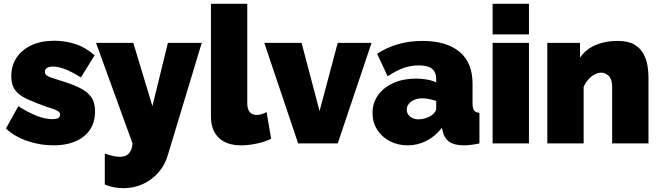

<svg xmlns="http://www.w3.org/2000/svg" viewBox="-20 -750 3455 1004"><path d="M259 10Q190 10 123.5 -12.5Q57 -35 11 -78L76 -195Q125 -163 170.5 -145Q216 -127 253 -127Q274 -127 284 -132.5Q294 -138 294 -151Q294 -160 287 -166Q280 -172 264.5 -178Q249 -184 225 -191Q163 -213 121.5 -232Q80 -251 59.5 -278.5Q39 -306 39 -352Q39 -406 66 -447.5Q93 -489 143.5 -513Q194 -537 265 -537Q318 -537 371.5 -520.5Q425 -504 475 -461L403 -345Q353 -376 318.5 -389Q284 -402 257 -402Q244 -402 234.5 -399Q225 -396 220 -390Q215 -384 215 -374Q215 -364 222 -357.5Q229 -351 244 -345.5Q259 -340 282 -333Q350 -313 393 -292.5Q436 -272 456.5 -243Q477 -214 477 -167Q477 -84 418.5 -37Q360 10 259 10Z M528 53Q551 61 570.5 65.5Q590 70 606 70Q627 70 641 62.5Q655 55 663 39Q671 23 673 0L482 -526H677L777 -195L858 -526H1035L857 63Q842 114 808 152.5Q774 191 727 212.5Q680 234 626 234Q601 234 576.5 229.5Q552 225 528 215Z M1083 -730H1273V-209Q1273 -180 1285.5 -164.5Q1298 -149 1322 -149Q1334 -149 1348 -153Q1362 -157 1374 -164L1398 -24Q1364 -8 1321.5 1Q1279 10 1241 10Q1165 10 1124 -29.5Q1083 -69 1083 -142Z M1539 0 1362 -526H1557L1651 -169L1746 -526H1923L1746 0Z M1928 -159Q1928 -212 1957 -252.5Q1986 -293 2037.5 -316Q2089 -339 2155 -339Q2186 -339 2213.5 -334Q2241 -329 2261 -319V-335Q2261 -372 2239.5 -390Q2218 -408 2170 -408Q2126 -408 2087.5 -393.5Q2049 -379 2007 -351L1952 -469Q2005 -503 2063.5 -519.5Q2122 -536 2189 -536Q2314 -536 2382.5 -479.5Q2451 -423 2451 -312V-210Q2451 -183 2459 -172.5Q2467 -162 2487 -160V0Q2464 5 2443.5 7.5Q2423 10 2407 10Q2356 10 2329.5 -8.5Q2303 -27 2295 -63L2291 -82Q2256 -37 2210 -13.5Q2164 10 2112 10Q2060 10 2018 -12Q1976 -34 1952 -72.5Q1928 -111 1928 -159ZM2236 -146Q2247 -154 2254 -163.5Q2261 -173 2261 -183V-222Q2245 -228 2224.5 -232Q2204 -236 2188 -236Q2154 -236 2130.5 -219Q2107 -202 2107 -176Q2107 -162 2115 -150.5Q2123 -139 2137 -132.5Q2151 -126 2169 -126Q2186 -126 2204.5 -131.5Q2223 -137 2236 -146Z M2556 0V-526H2746V0ZM2556 -570V-730H2746V-570Z M3371 0H3181V-296Q3181 -335 3163.5 -352.5Q3146 -370 3123 -370Q3107 -370 3089 -360.5Q3071 -351 3056 -334Q3041 -317 3032 -295V0H2842V-526H3013V-448Q3032 -477 3061 -496.5Q3090 -516 3128 -526Q3166 -536 3211 -536Q3265 -536 3297 -517Q3329 -498 3345 -468Q3361 -438 3366 -405.5Q3371 -373 3371 -346Z"/></svg>

Font: Raleway Thin Black
Style: Regular
Weight: 900
Version: Version 4.026